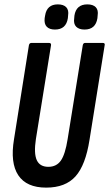

<svg xmlns="http://www.w3.org/2000/svg" viewBox="-20 -851 499 877"><path d="M191 6Q101 6 63.5 -50.5Q26 -107 44 -215L112 -644Q114 -655 124 -655H203Q215 -655 213 -644L144 -216Q134 -150 148 -119.5Q162 -89 201 -89Q238 -89 258 -117.5Q278 -146 289 -216L358 -644Q360 -655 369 -655H449Q461 -655 458 -644L389 -213Q371 -97 325 -45.5Q279 6 191 6ZM366 -716Q341 -716 328 -729Q315 -742 319 -768L320 -780Q328 -831 379 -831Q405 -831 417.5 -818Q430 -805 426 -780L425 -768Q417 -716 366 -716ZM231 -716Q206 -716 193.5 -729Q181 -742 184 -768L186 -780Q194 -831 244 -831Q270 -831 282.5 -818Q295 -805 291 -780L290 -768Q282 -716 231 -716Z"/></svg>

Font: Sofia Sans Extra Condensed
Style: Bold Italic
Weight: 700
Italic angle: -9°
Designer: Botio Nikoltchev, Ani Petrova
Foundry: lettersoup
Version: Version 4.101